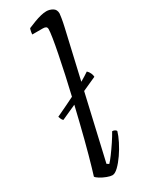

<svg xmlns="http://www.w3.org/2000/svg" viewBox="-210 -839 680 877"><g transform="rotate(-30 130.0 -400.0)"><path d="M32 -331Q27 -335 24 -341.5Q21 -348 19 -355Q83 -385 123.5 -405.5Q164 -426 190 -441Q216 -456 235 -469Q243 -462 248 -451Q253 -440 253 -431ZM100 0Q90 0 72.5 -6.5Q55 -13 40.5 -22Q26 -31 23 -37Q28 -54 35.5 -78.5Q43 -103 51.5 -135Q60 -167 70 -204.5Q80 -242 90 -284Q103 -337 116.5 -393.5Q130 -450 141.5 -503.5Q153 -557 162 -602Q171 -647 176 -679Q181 -711 181 -724Q181 -733 175.5 -736.5Q170 -740 160 -740H104Q104 -746 106 -756Q108 -766 110 -770Q129 -778 147.5 -785Q166 -792 182.5 -796Q199 -800 212 -800Q229 -800 244.5 -791Q260 -782 260 -761Q260 -758 257 -738.5Q254 -719 248 -693L102 -59L113 -52Q122 -61 138 -82.5Q154 -104 171 -129.5Q188 -155 199 -175Q206 -175 212 -172Q218 -169 220 -164Q214 -143 200 -115Q186 -87 168 -61Q150 -35 132 -17.5Q114 0 100 0Z"/></g></svg>

Font: Texturina Medium 12pt Thin
Style: Italic
Weight: 250
Italic angle: -11°
Version: Version 1.002